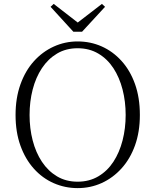

<svg xmlns="http://www.w3.org/2000/svg" viewBox="-20 -952 799 987"><path d="M256 -932 403 -818H356L504 -932L520 -917L402 -789H357L240 -917ZM379 15Q314 15 256 -10.5Q198 -36 154 -85Q110 -134 85 -203.5Q60 -273 60 -361Q60 -448 85 -518Q110 -588 154 -637Q198 -686 256 -712.5Q314 -739 379 -739Q445 -739 502.5 -713.5Q560 -688 604.5 -639Q649 -590 674 -520Q699 -450 699 -361Q699 -274 674 -204.5Q649 -135 604.5 -86Q560 -37 502.5 -11Q445 15 379 15ZM379 -18Q439 -18 485.5 -45.5Q532 -73 563 -120.5Q594 -168 610 -230Q626 -292 626 -361Q626 -430 610 -492Q594 -554 563 -601.5Q532 -649 485.5 -676.5Q439 -704 379 -704Q319 -704 273 -676.5Q227 -649 195.5 -601.5Q164 -554 148 -492Q132 -430 132 -361Q132 -292 148 -230Q164 -168 195.5 -120.5Q227 -73 273 -45.5Q319 -18 379 -18Z"/></svg>

Font: Noto Serif SC
Style: Regular
Weight: 200
Designer: Ryoko NISHIZUKA 西塚涼子 (kana & ideographs); Frank Grießhammer (Latin, Greek & Cyrillic); Wenlong ZHANG 张文龙 (bopomofo); San
Foundry: Adobe
Version: Version 2.001;hotconv 1.1.0;makeotfexe 2.6.0